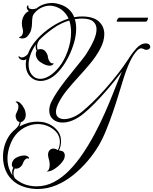

<svg xmlns="http://www.w3.org/2000/svg" viewBox="-21 -774 1024 1283"><path d="M229 489Q218 489 206 488Q194 487 182 485Q117 474 76.5 442.5Q36 411 17.5 366.5Q-1 322 -1 275Q-1 200 36 140Q53 112 83 88Q83 87 85 85Q94 78 101 67Q108 56 110 41Q97 39 90.5 27Q84 15 83 1Q83 -9 92.5 -27Q102 -45 102 -61Q102 -85 83 -92Q84 -93 85.5 -94.5Q87 -96 91 -96Q103 -96 117 -82.5Q131 -69 141 -48.5Q151 -28 151 -6Q151 14 140.5 27Q130 40 118 42Q116 56 109 71Q167 39 230 39Q261 39 283 46Q327 59 357 91.5Q387 124 387 170Q387 184 384 199Q381 214 373 231Q382 232 393.5 235.5Q405 239 410 253Q412 257 412 266Q412 290 388 316.5Q364 343 335 360Q324 367 310.5 370Q297 373 290 371Q302 367 306.5 355Q311 343 311 328Q311 315 308.5 302Q306 289 303 280Q300 269 300 260Q300 242 310 230.5Q320 219 335 219Q346 219 353 222.5Q360 226 366 229Q379 202 379 175Q379 131 348 101Q317 71 273 60Q251 55 232 55Q186 55 141.5 79Q97 103 68 149Q50 180 39.5 215.5Q29 251 29 286Q29 317 37.5 345.5Q46 374 63 398Q60 389 60 379Q60 361 68 347Q65 345 63 342Q58 334 58 325Q58 315 63.5 304Q69 293 79 285Q90 277 107 271Q124 265 140 265Q159 265 168 274Q173 278 173.5 281.5Q174 285 173 287Q169 284 164 284Q155 284 147 292Q139 300 136 308Q133 315 129.5 323.5Q126 332 116 341Q98 357 77 352Q69 370 69 386Q69 402 76 411Q77 413 77 416Q97 435 125.5 449.5Q154 464 192 469Q200 470 208.5 470.5Q217 471 225 471Q285 471 340 442Q395 413 443.5 363Q492 313 534.5 249.5Q577 186 613.5 117Q650 48 680 -20Q710 -88 733 -146.5Q756 -205 773 -247Q777 -255 782 -268Q787 -281 794 -296Q750 -238 702 -182Q654 -126 611 -82.5Q568 -39 538 -15Q464 45 396 45Q359 45 333.5 23.5Q308 2 308 -36Q308 -49 311.5 -64Q315 -79 323 -95Q337 -124 361 -160Q385 -196 414 -233.5Q443 -271 471.5 -306Q500 -341 522 -368.5Q544 -396 554 -411Q584 -457 604 -501Q624 -545 624 -579Q624 -610 602.5 -629.5Q581 -649 530 -650Q517 -650 504.5 -649Q492 -648 479 -646Q488 -618 488 -583Q488 -538 474 -489.5Q460 -441 437 -395Q414 -349 385 -313Q351 -270 316.5 -251.5Q282 -233 251 -233Q208 -233 179.5 -264Q151 -295 151 -345Q151 -353 152.5 -361.5Q154 -370 155 -379Q153 -377 151 -376Q144 -372 135 -372Q124 -372 114.5 -378.5Q105 -385 103 -392V-395Q103 -398 105 -398Q108 -398 112 -394Q116 -390 124 -390Q135 -390 146.5 -397Q158 -404 165 -413Q174 -438 190.5 -464.5Q207 -491 232 -518Q270 -559 324 -595Q378 -631 437 -650Q425 -677 403.5 -698Q382 -719 349 -730Q331 -736 313 -736Q285 -736 259.5 -724.5Q234 -713 216 -694L214 -691Q199 -677 196 -659Q193 -641 193 -620Q193 -599 187.5 -576.5Q182 -554 163 -532Q150 -517 127 -517Q117 -517 110 -521Q106 -523 106 -524Q106 -526 109.5 -527Q113 -528 117 -530Q125 -534 129 -544.5Q133 -555 133 -566Q133 -571 131 -579Q125 -599 125 -616Q125 -645 138 -668Q151 -691 172 -700Q164 -705 160 -714.5Q156 -724 159 -731Q164 -739 166 -739Q169 -739 169 -727Q169 -720 177 -716.5Q185 -713 195 -713Q211 -713 221 -718V-716Q242 -735 270 -744.5Q298 -754 326 -754Q341 -754 356 -751Q404 -741 433 -717Q462 -693 475 -659Q489 -662 503 -663Q517 -664 530 -664Q605 -663 640.5 -629.5Q676 -596 676 -546Q676 -498 647 -445Q620 -395 581.5 -349Q543 -303 502.5 -259Q462 -215 426.5 -171.5Q391 -128 369 -83Q353 -51 353 -27Q353 -2 368.5 10Q384 22 408 22Q433 22 464 10Q495 -2 525 -26Q557 -52 598 -91.5Q639 -131 682 -179.5Q725 -228 764.5 -278.5Q804 -329 834 -375Q860 -417 890 -450.5Q920 -484 954 -484Q968 -484 975.5 -477Q983 -470 983 -462Q983 -452 975 -446.5Q967 -441 958 -441Q948 -441 942.5 -444.5Q937 -448 932 -449Q929 -450 926.5 -450.5Q924 -451 922 -451Q913 -451 901 -442Q872 -414 848.5 -364.5Q825 -315 804 -248Q790 -203 772 -144Q754 -85 732.5 -22Q711 41 687 99.5Q663 158 637 201Q607 252 564 302.5Q521 353 468.5 395.5Q416 438 355.5 463.5Q295 489 229 489ZM248 -247Q275 -247 307 -265.5Q339 -284 373 -325Q408 -368 431 -432Q454 -496 454 -559Q454 -601 442 -637Q384 -620 332.5 -583Q281 -546 241 -506L239 -504Q242 -504 238 -500Q227 -485 227 -465Q227 -450 231 -441Q235 -444 240 -445Q245 -446 249 -446Q273 -446 286 -426Q295 -413 297.5 -403Q300 -393 301 -384Q303 -373 313 -360Q323 -347 337 -352Q337 -351 336 -347Q335 -343 328 -339Q321 -335 311 -335Q292 -335 268.5 -347Q245 -359 233 -373Q218 -393 218 -412Q218 -425 224 -434Q217 -447 217 -463Q217 -467 217.5 -470.5Q218 -474 219 -478Q194 -441 182 -406.5Q170 -372 170 -343Q170 -300 192 -273.5Q214 -247 248 -247ZM762 -629Q759 -629 759 -633Q759 -638 765 -647Q771 -656 777 -656H966Q968 -656 968 -653Q968 -647 963.5 -638Q959 -629 952 -629Z"/></svg>

Font: Fleur De Leah
Style: Regular
Weight: 400
Designer: Robert E. Leuschke
Foundry: Robert E. Leuschke
Version: Version 1.010; ttfautohint (v1.8.3)